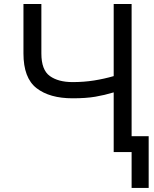

<svg xmlns="http://www.w3.org/2000/svg" viewBox="-20 -747 754 943"><path d="M95.2 -727.3H183.2V-484.4Q183.2 -403.4 224.8 -373.6Q266.3 -343.8 336.6 -343.8Q391.7 -343.8 441.8 -351.7Q491.8 -359.7 538.4 -373.2V-727.3H626.4V0H538.4V-293.3Q494 -279.8 448.3 -272Q402.7 -264.2 336.6 -264.2Q223.7 -264.2 159.4 -314.1Q95.2 -364 95.2 -484.4ZM710.2 -78.1V176.1H626.4V-78.1Z"/></svg>

Font: Inter UI
Style: Regular
Weight: 400
Designer: Rasmus Andersson
Foundry: rsms
Version: 3.2;8d6f07862